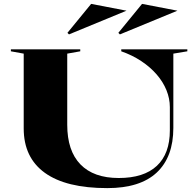

<svg xmlns="http://www.w3.org/2000/svg" viewBox="-20 -962 1008 988"><path d="M532 6Q320 6 211 -72.5Q102 -151 102 -301V-686L36 -698V-708H393V-698L326 -686V-320Q326 -186 394 -116Q462 -46 591 -46Q720 -46 787 -108.5Q854 -171 854 -291V-411Q854 -455 836.5 -498Q819 -541 786 -579Q753 -617 707 -647.5Q661 -678 604 -698V-708H944V-698L872 -686V-304Q872 -154 786.5 -74Q701 6 532 6ZM597 -785 589 -793 711 -942 893 -907ZM335 -785 327 -793 449 -942 631 -907Z"/></svg>

Font: Kalnia SemiExpanded Medium
Style: Regular
Weight: 500
Width: 6
Designer: Frida Medrano
Foundry: Frida Medrano
Version: Version 1.105